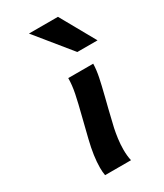

<svg xmlns="http://www.w3.org/2000/svg" viewBox="-194 -848 787 924"><g transform="rotate(-30 199.5 -386.5)"><path d="M293.5 -325.2 278.8 -266.6 256.8 -174.8Q252 -152.3 247.8 -121.8Q243.7 -91.3 243.7 -61.5Q243.7 -27.3 250 0H106Q102.5 -18.6 102.5 -43Q102.5 -105.5 123.5 -190.4L142.6 -267.1L149.9 -296.4Q167.5 -364.7 176.8 -410.2Q186 -455.6 186 -493.2H324.7Q323.7 -459.5 316.2 -422.1Q308.6 -384.8 293.5 -325.2ZM290.5 -773.4 398.9 -580.1H286.6L129.4 -773.4Z"/></g></svg>

Font: Lesson One
Style: Bold Italic
Weight: 700
Italic angle: -14°
Designer: But Ko, Victor Gaultney, Annie Olsen, Julie Remington, Don Collingsworth, Eric Hays, Becca Hirsbrunner
Version: Version 1.100